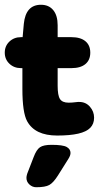

<svg xmlns="http://www.w3.org/2000/svg" viewBox="-28 -558 415 806"><path d="M66 -272V-184Q66 -135 71 -101Q76 -67 86 -49Q119 11 212 11Q266 11 300.5 3Q335 -5 351 -21.5Q367 -38 367 -64Q367 -90 349.5 -110Q332 -130 305 -130Q303 -130 301.5 -130Q300 -130 299 -130Q280 -128 274.5 -127.5Q269 -127 260 -127Q234 -127 224 -142Q214 -157 214 -198V-272H272Q310 -272 330.5 -289Q351 -306 351 -337Q351 -368 330.5 -385Q310 -402 272 -402H214V-452Q214 -493 195.5 -515.5Q177 -538 144 -538Q80 -538 72 -458L67 -402H60Q31 -402 11.5 -383.5Q-8 -365 -8 -337Q-8 -309 11.5 -290.5Q31 -272 60 -272ZM113 102 89 164Q86 171 84.5 177.5Q83 184 83 189Q83 205 95.5 216.5Q108 228 124 228Q162 228 179 218.5Q196 209 215 179L259 109Q264 101 266 95Q268 89 268 84Q268 68 252 59Q236 50 188 50Q155 50 140 60Q125 70 113 102Z"/></svg>

Font: Beiruti Black
Style: Regular
Weight: 900
Designer: Arlette Boutros
Foundry: Boutros
Version: Version 1.41